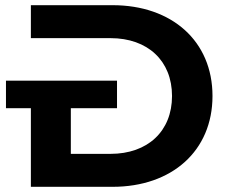

<svg xmlns="http://www.w3.org/2000/svg" viewBox="-20 -720 879 740"><path d="M99 -303V0H414C642 0 799 -138 799 -350C799 -562 642 -700 414 -700H99V-573H406C549 -573 643 -486 643 -350C643 -214 549 -127 406 -127H253V-303H431V-409H3V-303Z"/></svg>

Font: Montserrat-Alt1
Style: Bold
Weight: 700
Designer: Differentunic
Foundry: Differentunic
Version: Version 7.222